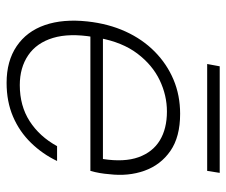

<svg xmlns="http://www.w3.org/2000/svg" viewBox="-72 -602 686 582"><g transform="rotate(90 271.0 -311.0)"><path d="M231 12Q165 12 120 -18.5Q75 -49 56 -104Q37 -159 45 -233Q52 -297 75.5 -348.5Q99 -400 136.5 -437Q174 -474 221.5 -494Q269 -514 325 -514Q395 -514 437.5 -484.5Q480 -455 497.5 -406Q515 -357 508 -299Q507 -285 504.5 -270.5Q502 -256 498 -242H78L85 -280H462Q472 -345 456.5 -388Q441 -431 405.5 -452.5Q370 -474 318 -474Q269 -474 223 -452Q177 -430 142.5 -384.5Q108 -339 95 -268L92 -250Q80 -178 95 -128.5Q110 -79 147.5 -53.5Q185 -28 238 -28Q301 -28 347.5 -58Q394 -88 423 -141H468Q447 -97 413 -62Q379 -27 333.5 -7.5Q288 12 231 12ZM174 -596 181 -634H504L498 -596Z"/></g></svg>

Font: DM Sans 16pt ExtraLight
Style: Italic
Weight: 250
Italic angle: -10°
Version: Version 4.004;gftools[0.9.30]